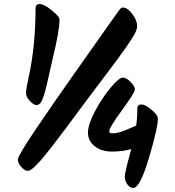

<svg xmlns="http://www.w3.org/2000/svg" viewBox="-20 -833 863 945"><path d="M677 -319Q694 -319 725.5 -293Q757 -267 757 -250Q757 -203 713 -55.5Q669 92 636 92Q619 92 606.5 74Q594 56 594 36.5Q594 17 626 -99Q582 -87 531 -87Q480 -87 446.5 -113Q413 -139 413 -180Q413 -221 448 -286.5Q483 -352 524.5 -401.5Q566 -451 584 -451Q602 -451 623 -429.5Q644 -408 644 -393Q644 -378 581 -291.5Q518 -205 518 -189Q518 -181 521 -179Q524 -177 538 -177Q552 -177 573 -183.5Q594 -190 617 -200.5Q640 -211 650 -214Q656 -254 656 -299Q656 -319 677 -319ZM585 -796Q607 -796 631 -764.5Q655 -733 655 -705Q655 -685 637 -656Q619 -627 605 -606.5Q591 -586 565 -550.5Q539 -515 516.5 -485.5Q494 -456 455 -404Q416 -352 393 -321.5Q370 -291 347 -259.5Q324 -228 309 -208Q252 -132 237.5 -114Q223 -96 206 -74.5Q189 -53 177 -40Q165 -27 153 -15Q130 8 116.5 8Q103 8 85.5 -10.5Q68 -29 68 -47.5Q68 -66 155.5 -196Q243 -326 386 -528Q529 -730 551 -761.5Q573 -793 577.5 -794.5Q582 -796 585 -796ZM120 -448Q155 -604 155 -793Q155 -813 176 -813Q197 -813 235 -782Q273 -751 273 -738Q273 -683 240 -547Q234 -523 225 -481.5Q216 -440 210.5 -416.5Q205 -393 197 -366.5Q189 -340 180.5 -328Q172 -316 159 -316Q146 -316 127 -336Q108 -356 108 -375Q108 -394 120 -448Z"/></svg>

Font: Kalam
Style: Bold
Weight: 700
Version: Version 2.001;PS 1.0;hotconv 1.0.79;makeotf.lib2.5.61930; tt